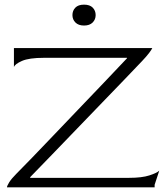

<svg xmlns="http://www.w3.org/2000/svg" viewBox="-20 -807 716 827"><path d="M10 0Q10 -6 19.5 -21.5Q29 -37 50 -58Q76 -84 117.5 -127Q159 -170 210 -223.5Q261 -277 316.5 -335Q372 -393 426.5 -450Q481 -507 527 -556V-558H170Q105 -558 74.5 -544.5Q44 -531 40 -518V-600H636Q633 -593 622 -578.5Q611 -564 592 -544Q561 -511 516.5 -465Q472 -419 419.5 -364.5Q367 -310 312.5 -253.5Q258 -197 206 -143Q154 -89 110 -44V-41H536Q591 -41 623.5 -51.5Q656 -62 666 -72L646 -11V0ZM342 -697Q318 -697 305 -710Q292 -723 292 -742Q292 -761 304.5 -774Q317 -787 342 -787Q367 -787 379.5 -774Q392 -761 392 -742Q392 -723 379 -710Q366 -697 342 -697Z"/></svg>

Font: Red Rose Light
Style: Regular
Weight: 300
Designer: Jaikishan Patel
Version: Version 1.001; ttfautohint (v1.8.3)